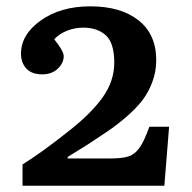

<svg xmlns="http://www.w3.org/2000/svg" viewBox="-20 -592 612 612"><path d="M51.8 0V-67.9Q112.3 -105 204.1 -178.2Q271.5 -231.4 307.9 -282.7Q344.2 -334 344.2 -392.1Q344.2 -454.6 317.6 -479.2Q291 -503.9 245.1 -503.9Q218.8 -503.9 193.8 -494.1Q168.9 -484.4 152.8 -466.8Q183.1 -429.2 183.1 -413.1Q183.1 -391.1 164.1 -373Q145 -355 115.2 -355Q81.1 -355 64 -373.5Q46.9 -392.1 46.9 -420.9Q46.9 -481.9 110.1 -526.9Q173.3 -571.8 268.1 -571.8Q364.7 -571.8 421.4 -527.3Q478 -482.9 478 -399.9Q478 -363.3 465.1 -329.3Q452.1 -295.4 431.9 -269.8Q411.6 -244.1 381.3 -218.3Q351.1 -192.4 322.5 -173.1Q293.9 -153.8 258.8 -130.9Q250 -125.5 246.1 -123L195.8 -91.8V-86.9H331.1Q370.6 -86.9 390.4 -93.8Q410.2 -100.6 424.8 -121.1Q439.5 -141.6 456.1 -188H519L503.9 0Z"/></svg>

Font: Literata Book SemiBold
Style: Regular
Weight: 600
Designer: Latin by Veronika Burian and Jose Scaglione. Greek by Irene Vlachou. Cyrillic by Vera Evstafieva
Foundry: TypeTogether
Version: Version 2.003;PS 002.003;hotconv 1.0.88;makeotf.lib2.5.64775